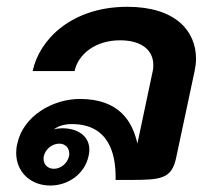

<svg xmlns="http://www.w3.org/2000/svg" viewBox="-20 -537 615 573"><path d="M165.8 -154.2C157.5 -154.2 149.2 -153.3 140.8 -150.8C153.3 -160.8 171.7 -166.7 194.2 -166.7C306.7 -166.7 325 -75 325 -9.2V0H366.7C460 0 492.5 -2.5 505.8 -66.7L560.8 -325C563.3 -337.5 565 -349.2 565 -361.7C565 -444.2 504.2 -516.7 360 -516.7C195 -516.7 97.5 -420 77.5 -325H202.5C213.3 -375 264.2 -416.7 338.3 -416.7C403.3 -416.7 437.5 -386.7 437.5 -343.3C437.5 -337.5 437.5 -331.7 435.8 -325L390 -108.3C375.8 -173.3 336.7 -241.7 218.3 -241.7C135.8 -241.7 48.3 -189.2 31.7 -108.3C29.2 -99.2 28.3 -90 28.3 -80.8C28.3 -23.3 71.7 16.7 130 16.7C183.3 16.7 232.5 -17.5 244.2 -70.8C245.8 -77.5 246.7 -84.2 246.7 -90C246.7 -130.8 212.5 -154.2 165.8 -154.2ZM156.7 -108.3C175 -108.3 186.7 -95.8 186.7 -78.3C186.7 -75.8 186.7 -73.3 185.8 -70.8C181.7 -50 161.7 -33.3 140.8 -33.3C122.5 -33.3 110 -45.8 110 -63.3C110 -65.8 110 -68.3 110.8 -70.8C115 -91.7 135.8 -108.3 156.7 -108.3Z"/></svg>

Font: BoonHome
Style: Bold Oblique
Weight: 700
Italic angle: -12°
Designer: Sungsit Sawaiwan
Foundry: Sungsit Sawaiwan
Version: Version 0.2